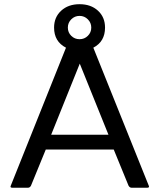

<svg xmlns="http://www.w3.org/2000/svg" viewBox="-20 -885 752 905"><path d="M30.8 -9.8C27.5 -3.3 30.3 0 39.1 0H110.8C117.7 0 122.7 -3.3 126 -9.8L195.8 -180.2H516.1L585.9 -9.8C589.5 -3.3 594.6 0 601.1 0H672.9C681.6 0 684.4 -3.3 681.2 -9.8L419.9 -660.2C456.7 -679.4 475.1 -710.9 475.1 -754.9C475.1 -787.8 463.9 -814.4 441.7 -834.7C419.4 -855.1 390.5 -865.2 355 -865.2C319.5 -865.2 290.6 -855 268.3 -834.5C246 -814 234.9 -787.4 234.9 -754.9C234.9 -710.9 253.6 -679.4 291 -660.2ZM221.2 -250 356 -585 491.2 -250ZM299.8 -754.9C299.8 -770.2 305.2 -783.2 315.9 -793.9C326.7 -804.7 339.7 -810.1 355 -810.1C370.3 -810.1 383.3 -804.7 394 -793.9C404.8 -783.2 410.2 -770.2 410.2 -754.9C410.2 -739.6 404.8 -726.6 394 -716.1C383.3 -705.5 370.3 -700.2 355 -700.2C339.7 -700.2 326.7 -705.5 315.9 -716.1C305.2 -726.6 299.8 -739.6 299.8 -754.9Z"/></svg>

Font: Numans
Style: Regular
Weight: 400
Designer: Jovanny Lemonad
Foundry: Jovanny Lemonad
Version: Version 001.001